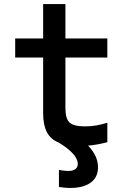

<svg xmlns="http://www.w3.org/2000/svg" viewBox="-20 -710 640 948"><path d="M327 218Q311 218 297.5 216.5Q284 215 271 213V129Q282 131 294 132.5Q306 134 319 134Q339 134 351.5 125.5Q364 117 364 99Q364 75 339.5 48Q315 21 270 -6Q230 -22 211.5 -57.5Q193 -93 193 -150V-426H55V-520H193V-690H303V-520H510V-426H303V-176Q303 -124 323.5 -105Q344 -86 399 -86Q431 -86 458 -91Q485 -96 510 -104V-8Q462 5 415 9Q464 60 464 116Q464 165 428 191.5Q392 218 327 218Z"/></svg>

Font: M PLUS Code Latin 60 Medium
Style: Regular
Weight: 500
Width: 7
Monospace: yes
Designer: Coji Morishita
Foundry: UNDERFOREST DESIGN
Version: Version 1.005; ttfautohint (v1.8.3)